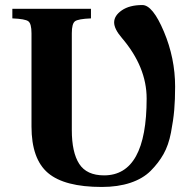

<svg xmlns="http://www.w3.org/2000/svg" viewBox="-20 -727 760 762"><path d="M29 -654V-692H341V-654Q290 -652 277.5 -642.5Q265 -633 265 -595V-211Q265 -122 294.5 -76.5Q324 -31 393 -31Q562 -31 562 -336Q562 -461 464 -576Q433 -612 433 -638Q433 -665 463.5 -686Q494 -707 545 -707Q586 -707 630.5 -601.5Q675 -496 675 -383Q675 -331 671.5 -290.5Q668 -250 658.5 -200.5Q649 -151 629 -115.5Q609 -80 578 -49Q547 -18 497.5 -1.5Q448 15 384 15Q236 15 170.5 -40.5Q105 -96 105 -225V-595Q105 -633 92.5 -642.5Q80 -652 29 -654Z"/></svg>

Font: Heuristica
Style: Bold
Weight: 700
Version: Version 1.0.2